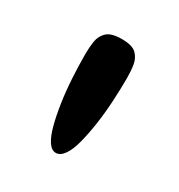

<svg xmlns="http://www.w3.org/2000/svg" viewBox="-75 -737 323 347"><g transform="rotate(30 86.5 -563.0)"><path d="M85 -444Q76 -444 69 -454.5Q62 -465 57 -484Q52 -503 48.5 -526.5Q45 -550 43.5 -576Q42 -602 42 -626Q42 -640 44 -652.5Q46 -665 55 -673.5Q64 -682 86 -682Q108 -682 116.5 -673.5Q125 -665 127 -652.5Q129 -640 129 -626Q129 -602 127.5 -576Q126 -550 122.5 -526.5Q119 -503 114 -484Q109 -465 101.5 -454.5Q94 -444 85 -444Z"/></g></svg>

Font: Fredoka SemiCondensed
Style: Regular
Weight: 400
Width: 4
Designer: Ben Nathan
Foundry: Milena B. Brandão, Ben Nathan
Version: Version 2.001